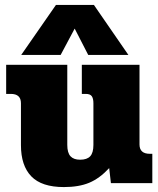

<svg xmlns="http://www.w3.org/2000/svg" viewBox="-20 -743 643 779"><path d="M207 -723H361L501 -520H338L283 -627L226 -520H66ZM65 -154V-324Q65 -362 24 -362H5V-480H253V-155Q253 -123 266 -109Q279 -95 305 -95Q333 -95 346 -109Q359 -123 359 -155V-324Q359 -343 352.5 -352.5Q346 -362 328 -362H312V-480H546V-157Q546 -119 588 -119H598V0H430L423 -61Q384 -19 342 -1.5Q300 16 239 16Q149 16 107 -27.5Q65 -71 65 -154Z"/></svg>

Font: Pridi
Style: Bold
Weight: 700
Designer: Katatrad Team
Foundry: CadsonDemak
Version: Version 1.001